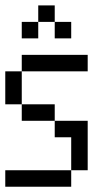

<svg xmlns="http://www.w3.org/2000/svg" viewBox="-20 -708 415 728"><path d="M62.5 -437.5V-500H125V-437.5ZM125 -437.5V-500H187.5V-437.5ZM187.5 -437.5V-500H250V-437.5ZM250 -437.5V-500H312.5V-437.5ZM0 -375V-437.5H62.5V-375ZM0 -312.5V-375H62.5V-312.5ZM62.5 -250V-312.5H125V-250ZM125 -250V-312.5H187.5V-250ZM187.5 0V-62.5H250V0ZM125 0V-62.5H187.5V0ZM62.5 0V-62.5H125V0ZM0 0V-62.5H62.5V0ZM250 -125V-187.5H312.5V-125ZM250 -62.5V-125H312.5V-62.5ZM187.5 -187.5V-250H250V-187.5ZM250 -187.5V-250H312.5V-187.5ZM62.5 -562.5V-625H125V-562.5ZM125 -625V-687.5H187.5V-625ZM187.5 -562.5V-625H250V-562.5Z"/></svg>

Font: AprilSans
Style: Regular
Weight: 400
Designer: typesprite
Version: Version 1.001;PS 001.001;hotconv 1.0.88;makeotf.lib2.5.64775